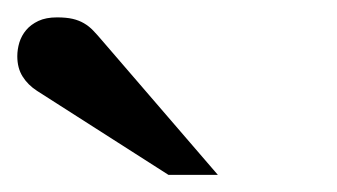

<svg xmlns="http://www.w3.org/2000/svg" viewBox="-20 -753 390 222"><path d="M174.8 -550.8 22.9 -647.9Q12.2 -654.8 6.1 -664.6Q0 -674.3 0 -688Q0 -695.8 2.4 -703.9Q4.9 -711.9 10.3 -718.3Q15.6 -724.6 24.4 -728.8Q33.2 -732.9 45.9 -732.9Q56.6 -732.9 64 -731.2Q71.3 -729.5 77.1 -726.1Q83 -722.7 87.9 -717.5Q92.8 -712.4 98.1 -706.1L231.9 -550.8Z"/></svg>

Font: Charis SIL Phon
Style: Regular
Weight: 400
Foundry: SIL International
Version: Version 5.000